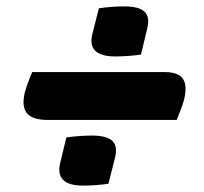

<svg xmlns="http://www.w3.org/2000/svg" viewBox="-20 -601 640 602"><path d="M290 -575Q310 -578 331 -579.5Q352 -581 369 -581Q416 -581 433.5 -564Q451 -547 441 -509L422 -430Q403 -427 381 -425.5Q359 -424 342 -424Q251 -424 270 -496ZM81 -375H496Q539 -375 553.5 -354Q568 -333 557 -288Q553 -273 546.5 -256.5Q540 -240 534 -225H129Q82 -225 64.5 -246Q47 -267 58 -312Q62 -326 68 -342.5Q74 -359 81 -375ZM188 -170Q208 -173 229.5 -174.5Q251 -176 268 -176Q315 -176 332.5 -159Q350 -142 340 -104L320 -25Q301 -22 279.5 -20.5Q258 -19 241 -19Q151 -19 169 -91Z"/></svg>

Font: Recursive Mn Csl St XBd
Style: Italic
Weight: 800
Italic angle: -15°
Monospace: yes
Version: Version 1.079;hotconv 1.0.112;makeotfexe 2.5.65598; ttfautoh